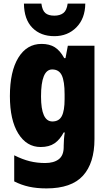

<svg xmlns="http://www.w3.org/2000/svg" viewBox="-20 -807 600 1067"><path d="M211 -563Q255 -563 284.5 -544.5Q314 -526 337 -484H344L357 -553H505V-34Q505 99 441 169.5Q377 240 238 240Q184 240 141 230.5Q98 221 59 201V56Q105 79 145.5 89Q186 99 231 99Q279 99 306.5 78Q334 57 334 10V3Q334 -12 335.5 -33Q337 -54 340 -71H334Q313 -31 283 -10.5Q253 10 206 10Q128 10 81.5 -65Q35 -140 35 -273Q35 -410 82 -486.5Q129 -563 211 -563ZM270 -421Q208 -421 208 -271Q208 -132 271 -132Q308 -132 323.5 -162Q339 -192 339 -256V-283Q339 -355 323.5 -388Q308 -421 270 -421ZM454 -787Q453 -704 404.5 -655Q356 -606 282 -606Q206 -606 160 -652.5Q114 -699 113 -787H210Q215 -749 232 -734.5Q249 -720 282 -720Q313 -720 332 -734.5Q351 -749 356 -787Z"/></svg>

Font: Noto Sans Gujarati UI Condensed Black
Style: Regular
Weight: 900
Width: 3
Designer: Jelle Bosma - Monotype Design Team, Universal Thirst
Foundry: Monotype Imaging Inc.
Version: Version 2.106; ttfautohint (v1.8.4.7-5d5b)